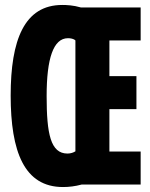

<svg xmlns="http://www.w3.org/2000/svg" viewBox="-20 -744 603 774"><path d="M234 10C258 10 283 7 309 0H547V-133H421V-304H530V-437H421V-581H547V-714H306C275 -723 248 -724 231 -724C78 -724 23 -583 23 -359C23 -132 78 10 234 10ZM252 -125C184 -125 168 -204 168 -357C168 -508 195 -590 254 -590C264 -590 277 -588 284 -581V-134C276 -129 265 -125 252 -125Z"/></svg>

Font: Noto Sans Mono SemiCondensed ExtraBold
Style: Regular
Weight: 800
Width: 4
Designer: Monotype Design Team
Foundry: Monotype Imaging Inc.
Version: Version 2.014